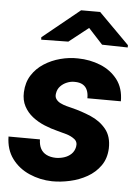

<svg xmlns="http://www.w3.org/2000/svg" viewBox="-54 -792 606 844"><g transform="rotate(5 249.0 -370.0)"><path d="M299.8 -149.9Q304.2 -171.9 288.3 -184.1Q272.5 -196.3 250.2 -202.4Q228 -208.5 213.4 -212.4Q183.6 -219.7 154.1 -231.9Q124.5 -244.1 100.8 -262.7Q77.1 -281.2 63 -307.6Q48.8 -334 50.3 -369.6Q52.2 -413.1 72.5 -444.8Q92.8 -476.6 125.5 -497.6Q158.2 -518.6 197 -528.8Q235.8 -539.1 274.4 -538.1Q327.1 -537.6 373.8 -518.8Q420.4 -500 449.5 -462.2Q478.5 -424.3 478.5 -366.7L330.6 -367.2Q331.1 -387.7 324.7 -402.8Q318.4 -418 304.7 -426Q291 -434.1 269 -434.1Q252 -434.6 235.1 -427.7Q218.3 -420.9 206.3 -408.2Q194.3 -395.5 191.4 -377Q188.5 -361.8 195.6 -351.6Q202.6 -341.3 215.1 -335.2Q227.5 -329.1 241.5 -325.2Q255.4 -321.3 266.6 -318.8Q310.1 -308.1 351.3 -290.5Q392.6 -272.9 418.9 -240.7Q445.3 -208.5 443.8 -155.8Q441.9 -110.8 419.4 -79.1Q397 -47.4 362.1 -27.6Q327.1 -7.8 286.4 1.2Q245.6 10.3 207.5 9.8Q154.3 8.8 106.9 -12Q59.6 -32.7 30.3 -72.3Q1 -111.8 0 -169.4L138.7 -168.9Q139.2 -144.5 147.9 -128.2Q156.7 -111.8 173.8 -103.3Q190.9 -94.7 214.8 -94.2Q233.4 -94.2 251.5 -99.9Q269.5 -105.5 282.7 -117.9Q295.9 -130.4 299.8 -149.9ZM353.5 -750 487.8 -615.2V-605L374.5 -607.4L311.5 -675.8L225.6 -607.9L106 -606L105.5 -616.7L269.5 -750Z"/></g></svg>

Font: Roboto ExtraBold
Style: Italic
Weight: 800
Designer: Christian Robertson
Foundry: Google
Version: Version 3.009; 2024